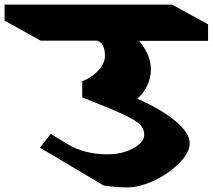

<svg xmlns="http://www.w3.org/2000/svg" viewBox="-151 -806 926 836"><path d="M455 -628Q506 -567 506 -504Q506 -468 490.5 -434.5Q475 -401 447 -376Q552 -330 613.5 -278.5Q675 -227 675 -182Q675 -143 631 -97.5Q587 -52 522.5 -21Q458 10 403 10Q380 10 350 7.5Q320 5 301 2L23 -163L70 -223L142 -179Q217 -134 318 -134Q361 -134 397.5 -146.5Q434 -159 455.5 -178.5Q477 -198 477 -218Q477 -244 459 -263Q441 -282 386.5 -307.5Q332 -333 207 -382V-452Q249 -468 277.5 -499.5Q306 -531 306 -562Q306 -618 272 -629H26L-131 -716V-786H598L755 -700V-628Z"/></svg>

Font: Inknut Antiqua ExtraBold
Style: Regular
Weight: 800
Designer: Claus Eggers Sørensen
Foundry: Claus Eggers Sørensen
Version: Version 1.003; ttfautohint (v1.8.2) -l 8 -r 50 -G 200 -x 14 